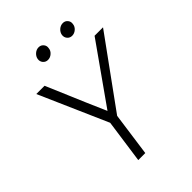

<svg xmlns="http://www.w3.org/2000/svg" viewBox="-237 -951 1067 1067"><g transform="rotate(-45 297.0 -417.5)"><path d="M594.2 -660.2 301.8 -256.8 266.1 0H210.9L247.1 -256.8L69.8 -660.2H134.8L231 -434.1L283.2 -314L527.8 -660.2ZM212.9 -792Q215.8 -809.6 230.2 -822.3Q244.6 -835 262.2 -835Q280.3 -835 291 -822Q301.8 -809.1 298.8 -792Q297.4 -773.9 282.7 -761Q268.1 -748 250 -748Q232.4 -748 221.4 -761Q210.4 -773.9 212.9 -792ZM402.8 -792Q405.8 -809.6 420.2 -822.3Q434.6 -835 453.1 -835Q470.2 -835 481 -822Q491.7 -809.1 488.8 -792Q487.3 -773.9 472.7 -761Q458 -748 439.9 -748Q422.4 -748 411.4 -761Q400.4 -773.9 402.8 -792Z"/></g></svg>

Font: Human Sans Light
Style: Italic
Weight: 300
Italic angle: -8°
Designer: Tim Radville
Foundry: Continuum
Version: Version 1.000;FEAKit 1.0